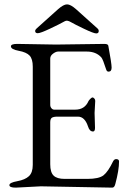

<svg xmlns="http://www.w3.org/2000/svg" viewBox="-20 -854 575 879"><path d="M277 -757Q254 -744 209.5 -723Q165 -702 153 -702Q141 -702 141 -712Q141 -718 148 -724L246 -812Q271 -834 287 -834Q303 -834 328 -812L426 -724Q432 -719 432 -712Q432 -701 420.5 -701Q409 -701 365 -722Q321 -743 304 -753Q287 -763 277 -757ZM416 -392 413 -337 415 -269Q415 -252 406 -252Q390 -252 383 -275Q368 -320 337 -320H244Q225 -320 217.5 -315Q210 -310 210 -294V-102Q210 -65 225.5 -50Q241 -35 276 -35H380Q433 -35 454 -51.5Q475 -68 498 -116Q504 -127 514.5 -125.5Q525 -124 525 -115Q525 -75 508 -12Q504 5 494 5L167 -1L52 5Q23 5 23 -6.5Q23 -18 59 -24.5Q95 -31 112.5 -47.5Q130 -64 130 -99V-549Q130 -584 115.5 -599.5Q101 -615 65.5 -621.5Q30 -628 30 -642Q30 -653 59 -653L236 -650L458 -653Q475 -653 476 -644Q491 -563 491 -544.5Q491 -526 477 -526Q469 -526 466 -536Q451 -583 444 -591Q420 -618 377 -618H246Q236 -618 223 -608.5Q210 -599 210 -586V-374Q210 -365 215.5 -358.5Q221 -352 228 -352H324Q368 -352 385 -391Q387 -395 393.5 -401.5Q400 -408 403.5 -408Q407 -408 411.5 -403.5Q416 -399 416 -392Z"/></svg>

Font: EB Garamond
Style: Regular
Weight: 400
Version: Version 0.012